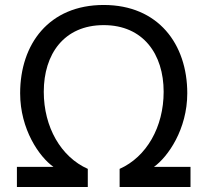

<svg xmlns="http://www.w3.org/2000/svg" viewBox="-20 -752 834 772"><path d="M48 -81V0H333V-73C225 -121 156 -241 156 -383C156 -534 237 -651 397 -651C556 -651 638 -534 638 -383C638 -241 569 -121 461 -73V0H746V-81H599C655 -121 733 -232 733 -377C733 -575 616 -732 397 -732C177 -732 61 -575 61 -377C61 -232 138 -121 195 -81Z"/></svg>

Font: Kufam Arabic Latin Roman Normal
Style: Regular
Weight: 400
Designer: Wael Morcos & Artur Schmal
Version: Version 1.200;PS 001.200;hotconv 1.0.88;makeotf.lib2.5.64775